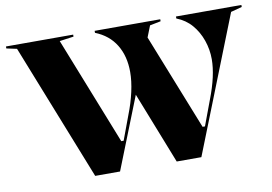

<svg xmlns="http://www.w3.org/2000/svg" viewBox="-76 -830 1347 951"><g transform="rotate(-10 598.0 -354.0)"><path d="M740 0 592 -376 700 -641 896 -147H908L955 -273Q977 -330 988 -379Q999 -428 999 -469Q999 -518 983 -564Q967 -610 937 -645Q907 -680 861 -698V-708H1190V-698L1134 -683L864 0ZM330 0 58 -687 6 -698V-708H344V-698L273 -688L487 -147H499L544 -268Q566 -324 578 -378Q590 -432 590 -477Q590 -557 555 -614Q520 -671 452 -698V-708H782V-698L727 -687L455 0Z"/></g></svg>

Font: Kalnia Thin SemiBold
Style: Regular
Weight: 600
Version: Version 1.105